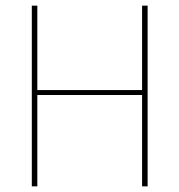

<svg xmlns="http://www.w3.org/2000/svg" viewBox="-20 -659 634 679"><path d="M112 0H92.5V-639H112ZM502 0H482.5V-639H502ZM103.5 -340.5H493.5V-323H103.5Z"/></svg>

Font: Anek Latin Medium Thin
Style: Regular
Weight: 250
Version: Version 1.003